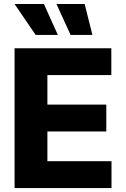

<svg xmlns="http://www.w3.org/2000/svg" viewBox="-20 -951 636 971"><path d="M53.7 -707H543V-571.3H219.7V-421.9H517.6V-286.1H219.7V-135.7H543.9V0H53.7ZM53.7 -930.7H202.1L272.5 -774.4H160.2ZM265.6 -930.7H408.2L447.3 -774.4H336.9Z"/></svg>

Font: Pretendard GOV ExtraBold
Style: Regular
Weight: 800
Designer: Base glyphs from Inter by Rasmus Andersson; Hangeul glyphs from Noto Sans CJK(Source Han Sans) by Jang Soo-young and Kan
Foundry: Kil Hyung-jin
Version: Version 1.309